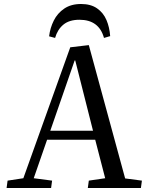

<svg xmlns="http://www.w3.org/2000/svg" viewBox="-20 -942 731 962"><path d="M425 -716 607 -48 691 -37 686 0H420L425 -37L507 -49L457 -242H216L149 -49L241 -37L236 0H13L18 -37L97 -49L332 -705ZM232 -287H446L357 -639H354ZM501 -752Q476 -843 378 -843Q327 -843 297.5 -818.5Q268 -794 256 -752L226 -760Q231 -802 249.5 -839Q268 -876 302 -899Q336 -922 386 -922Q435 -922 466.5 -900Q498 -878 513.5 -841.5Q529 -805 532 -761Z"/></svg>

Font: Literata 36pt
Style: Italic
Weight: 400
Italic angle: -2°
Designer: Latin by Veronika Burian and Jose Scaglione. Greek by Irene Vlachou. Cyrillic by Vera Evstafieva
Foundry: TypeTogether
Version: Version 3.002